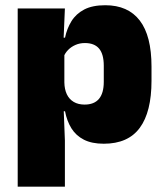

<svg xmlns="http://www.w3.org/2000/svg" viewBox="-20 -524 616 716"><path d="M367 12Q322.5 12 293 -3Q263.5 -18 246.5 -45.2Q229.5 -72.5 222.5 -109H180L220 -216.5Q220.5 -191 229.2 -172.5Q238 -154 254.8 -144Q271.5 -134 295.5 -134Q331 -134 349 -155.2Q367 -176.5 367 -219V-279Q367 -322 349.5 -342.8Q332 -363.5 296.5 -363.5Q277.5 -363.5 261.5 -356.5Q245.5 -349.5 234 -337.8Q222.5 -326 217 -311.5L176.5 -383.5H222.5Q229.5 -417.5 246.5 -445Q263.5 -472.5 294 -488.5Q324.5 -504.5 372.5 -504.5Q457.5 -504.5 501.2 -447.5Q545 -390.5 545 -275.5V-223Q545 -106.5 501.2 -47.2Q457.5 12 367 12ZM222 172H46V-492.5H222L216 -352L220 -340V-158L217 -128.5L222 0Z"/></svg>

Font: Anek Kannada Medium ExtraBold
Style: Regular
Weight: 800
Version: Version 1.003